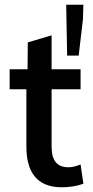

<svg xmlns="http://www.w3.org/2000/svg" viewBox="-20 -784 395 815"><path d="M261 -764 265 -548H314L332 -702L334 -764ZM243 11C277 11 309 5 334 -4L322 -86C305 -79 288 -74 270 -74C221 -74 199 -104 199 -162V-405H322V-490H199V-634L98 -604L97 -490H21V-405H92V-162C92 -59 132 11 243 11Z"/></svg>

Font: Cambridge Sans Medium
Style: Regular
Weight: 500
Version: Version 2.020;PS 002.020;hotconv 1.0.88;makeotf.lib2.5.64775